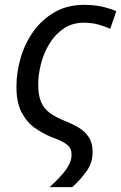

<svg xmlns="http://www.w3.org/2000/svg" viewBox="-20 -566 501 794"><path d="M185 208Q230 167 253 135.5Q276 104 276 73Q276 49 259.5 34Q243 19 191 0Q157 -14 124 -37Q91 -60 69.5 -101Q48 -142 48 -207Q48 -267 65.5 -327Q83 -387 118.5 -436.5Q154 -486 206.5 -516Q259 -546 329 -546Q367 -546 399.5 -539Q432 -532 461 -520L436 -447Q416 -456 388.5 -464Q361 -472 326 -472Q279 -472 243.5 -448Q208 -424 184.5 -385.5Q161 -347 149.5 -302Q138 -257 138 -216Q138 -172 150 -144Q162 -116 186.5 -98.5Q211 -81 248 -66Q279 -54 305 -38.5Q331 -23 347 1Q363 25 363 63Q363 107 338 142Q313 177 279 208Z"/></svg>

Font: Noto Sans IKEA
Style: Italic
Weight: 400
Italic angle: -12°
Designer: Monotype Design Team
Foundry: Monotype Imaging Inc.
Version: Version 2.001